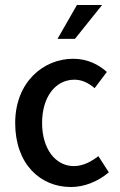

<svg xmlns="http://www.w3.org/2000/svg" viewBox="-20 -739 482 771"><path d="M265 12C316 12 371 -8 417 -47L375 -112C349 -92 315 -72 277 -72C202 -72 149 -142 149 -245C149 -349 202 -419 279 -419C309 -419 335 -406 360 -385L409 -450C377 -479 332 -503 274 -503C154 -503 41 -409 41 -245C41 -81 141 12 265 12ZM289 -719 211 -583H281L390 -719Z"/></svg>

Font: Falling Sky
Style: Light
Weight: 400
Designer: Paul D. Hunt
Foundry: Adobe Systems Incorporated
Version: Version 1.02